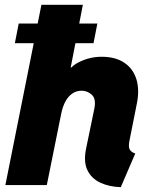

<svg xmlns="http://www.w3.org/2000/svg" viewBox="-20 -772 640 801"><path d="M483.9 8.8Q435.5 7.3 398.7 -9.8Q361.8 -26.9 344.7 -62Q327.6 -97.2 339.4 -153.3L373.5 -318.4Q381.8 -359.9 363 -376.7Q344.2 -393.6 320.8 -393.6Q298.8 -393.6 281.7 -381.8Q264.6 -370.1 253.2 -349.1Q241.7 -328.1 235.8 -299.8L175.3 0H2.4L152.8 -752H325.7L274.9 -490.2H287.6L239.7 -432.6Q262.7 -489.3 308.3 -512.2Q354 -535.2 403.8 -535.2Q461.4 -535.2 498.3 -510.5Q535.2 -485.8 548.8 -442.1Q562.5 -398.4 551.3 -341.8L520 -184.6Q514.6 -157.7 522.2 -146.7Q529.8 -135.7 544.4 -131.8ZM42 -591.8 58.1 -673.8H386.2L370.1 -591.8Z"/></svg>

Font: Reddit Sans Black
Style: Italic
Weight: 900
Italic angle: -11.25°
Designer: Stephen Hutchings
Version: Version 1.013